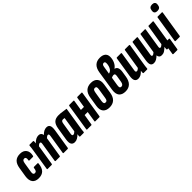

<svg xmlns="http://www.w3.org/2000/svg" viewBox="202 -1869 3164 3164"><g transform="rotate(-45 1783.5 -287.5)"><path d="M160 6Q82 6 47.5 -41Q13 -88 26 -175L52 -336Q65 -421 107 -460.5Q149 -500 223 -500Q300 -500 335.5 -451.5Q371 -403 352 -324Q349 -312 340 -312H257Q244 -312 247 -324Q262 -395 216 -395Q196 -395 185 -380.5Q174 -366 168 -328L142 -165Q136 -130 144 -114.5Q152 -99 172 -99Q195 -99 206.5 -115.5Q218 -132 222 -171Q224 -184 235 -184H317Q330 -184 328 -171Q320 -81 279 -37.5Q238 6 160 6Z M371 0Q358 0 360 -12L416 -367Q422 -403 426 -432Q430 -461 431 -482Q432 -494 444 -494H522Q534 -494 534 -482Q534 -472 533 -460.5Q532 -449 530 -436Q590 -500 653 -500Q713 -500 722 -440Q779 -500 839 -500Q884 -500 900.5 -467.5Q917 -435 906 -363L850 -12Q848 0 837 0H744Q731 0 733 -12L787 -350Q791 -375 786.5 -385Q782 -395 768 -395Q749 -395 720 -367L663 -12Q662 0 651 0H558Q545 0 546 -12L600 -350Q605 -375 600 -385Q595 -395 581 -395Q561 -395 533 -366L477 -12Q475 0 464 0Z M1001 6Q955 6 936 -27Q917 -60 929 -133L964 -350Q977 -430 1014.5 -465Q1052 -500 1123 -500Q1172 -500 1213 -492Q1254 -484 1292 -481L1236 -127Q1223 -54 1221 -12Q1220 0 1208 0H1130Q1118 0 1118 -12Q1118 -22 1119 -34Q1120 -46 1122 -58Q1094 -29 1064 -11.5Q1034 6 1001 6ZM1070 -99Q1081 -99 1093.5 -107Q1106 -115 1119 -128L1161 -395Q1151 -397 1142.5 -398.5Q1134 -400 1125 -400Q1106 -400 1095.5 -388Q1085 -376 1080 -343L1048 -145Q1044 -120 1049 -109.5Q1054 -99 1070 -99Z M1291 0Q1280 0 1282 -12L1356 -482Q1358 -494 1369 -494H1465Q1476 -494 1474 -482L1445 -300H1516L1545 -482Q1547 -494 1557 -494H1654Q1664 -494 1662 -482L1588 -12Q1586 0 1575 0H1479Q1469 0 1471 -12L1500 -197H1429L1399 -12Q1398 0 1387 0Z M1810 6Q1733 6 1696 -38.5Q1659 -83 1672 -167L1699 -334Q1725 -500 1875 -500Q1951 -500 1988.5 -455.5Q2026 -411 2013 -327L1987 -160Q1961 6 1810 6ZM1822 -99Q1843 -99 1853.5 -113.5Q1864 -128 1869 -164L1895 -329Q1901 -364 1893.5 -379.5Q1886 -395 1863 -395Q1842 -395 1832 -380.5Q1822 -366 1816 -330L1789 -166Q1784 -131 1791.5 -115Q1799 -99 1822 -99Z M2183 6Q2103 6 2067 -39Q2031 -84 2044 -171L2099 -526Q2126 -689 2273 -689Q2336 -689 2371 -660.5Q2406 -632 2406 -578Q2406 -519 2382 -468Q2358 -417 2317 -390V-388Q2389 -371 2373 -261L2358 -166Q2331 6 2183 6ZM2195 -396 2219 -405Q2238 -412 2254 -433.5Q2270 -455 2279 -485.5Q2288 -516 2288 -548Q2288 -584 2259 -584Q2224 -584 2217 -533ZM2189 -99Q2232 -99 2242 -167L2260 -278Q2264 -304 2257.5 -316Q2251 -328 2232 -328Q2212 -328 2182 -314L2158 -166Q2152 -129 2159.5 -114Q2167 -99 2189 -99Z M2481 6Q2436 6 2417 -26.5Q2398 -59 2410 -133L2465 -482Q2467 -494 2478 -494H2571Q2584 -494 2582 -482L2529 -145Q2524 -119 2529.5 -109Q2535 -99 2550 -99Q2571 -99 2598 -126L2655 -482Q2656 -494 2667 -494H2760Q2773 -494 2772 -482L2715 -127Q2709 -91 2705 -62.5Q2701 -34 2700 -12Q2699 0 2687 0H2609Q2597 0 2597 -12Q2597 -22 2598 -33.5Q2599 -45 2600 -58Q2573 -28 2543.5 -11Q2514 6 2481 6Z M2845 6Q2800 6 2784.5 -26Q2769 -58 2780 -128L2836 -482Q2838 -494 2848 -494H2944Q2955 -494 2953 -482L2898 -135Q2892 -99 2914 -99Q2936 -99 2964 -128L3021 -482Q3023 -494 3032 -494H3130Q3140 -494 3138 -482L3083 -135Q3077 -99 3099 -99Q3120 -99 3149 -128L3206 -482Q3207 -494 3217 -494H3314Q3324 -494 3323 -482L3267 -127Q3265 -115 3263 -103H3299Q3311 -103 3310 -91L3277 113Q3275 126 3264 126H3175Q3162 126 3164 113L3182 0H3158Q3149 0 3149 -10Q3149 -20 3150 -34Q3151 -48 3153 -62Q3123 -32 3094 -13Q3065 6 3029 6Q2968 6 2961 -55Q2935 -28 2906 -11Q2877 6 2845 6Z M3353 0Q3340 0 3342 -12L3416 -482Q3418 -494 3429 -494H3523Q3536 -494 3534 -482L3459 -12Q3457 0 3446 0ZM3490 -561Q3458 -561 3441 -577Q3424 -593 3428 -623L3430 -639Q3437 -701 3504 -701Q3537 -701 3553.5 -685Q3570 -669 3567 -639L3565 -623Q3558 -561 3490 -561Z"/></g></svg>

Font: Sofia Sans Extra Condensed ExtraBold
Style: Italic
Weight: 800
Italic angle: -9°
Designer: Botio Nikoltchev, Ani Petrova
Foundry: lettersoup
Version: Version 4.101; ttfautohint (v1.8.4.7-5d5b)